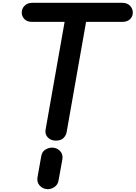

<svg xmlns="http://www.w3.org/2000/svg" viewBox="-20 -999 964 1364"><path d="M376.5 0Q341.5 0 320 -22.2Q298.5 -44.5 303.5 -76L439 -843.5H209Q173 -843.5 153.8 -863Q134.5 -882.5 134.5 -909Q134.5 -938.5 155.2 -958.8Q176 -979 209 -979H848.5Q882.5 -979 903 -958.8Q923.5 -938.5 923.5 -909Q923.5 -882.5 904 -863Q884.5 -843.5 848.5 -843.5H591.5L453.5 -61Q449.5 -37.5 431.5 -18.8Q413.5 0 376.5 0ZM307.5 344Q279 339.5 260 317Q241 294.5 246.5 259.5L273 111Q278 78 304.2 62.8Q330.5 47.5 358 50Q388.5 53.5 408.5 75.8Q428.5 98 423 133.5L396 282.5Q390.5 316 362.2 332.5Q334 349 307.5 344Z"/></svg>

Font: Edu QLD Hand
Style: Regular
Weight: 400
Designer: Tina and Corey Anderson, Eben Sorkin
Foundry: Sorkin Type Co.
Version: Version 2.000